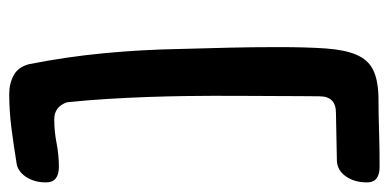

<svg xmlns="http://www.w3.org/2000/svg" viewBox="-228 -448 823 406"><g transform="rotate(90 183.0 -245.5)"><path d="M333 41Q366.2 41 366.2 67.9Q366.2 82 362.8 92.8Q359.4 103.5 354 111.3Q348.6 119.1 342 123.8Q335.4 128.4 329.1 129.9Q287.6 136.7 251 141.4Q214.4 146 179.2 146Q157.2 146 139.6 136.5Q122.1 127 116.2 104Q100.6 25.4 93 -54.7Q85.4 -134.8 84 -216.8Q82.5 -268.6 81.3 -319.3Q80.1 -370.1 80.1 -422.9Q80.1 -483.4 83 -523.7Q85.9 -564 96.4 -588.4Q106.9 -612.8 127.9 -623.3Q148.9 -633.8 185.1 -634.8Q219.7 -634.8 255.6 -636Q291.5 -637.2 333 -637.2Q366.2 -637.2 366.2 -610.8Q366.2 -584 353.5 -565.9Q340.8 -547.9 320.8 -546.9L219.2 -544.9Q184.1 -544.9 184.1 -509.8Q184.1 -490.7 183.8 -470.7Q183.6 -450.7 183.6 -425Q183.6 -399.4 183.3 -365.5Q183.1 -331.5 183.1 -285.2Q183.1 -262.2 183.6 -226.6Q184.1 -190.9 185.5 -148.9Q187 -106.9 189.7 -62Q192.4 -17.1 196.8 23.9Q206.1 50.8 232.9 50.8Q257.8 50.8 283 45.9Q308.1 41 333 41Z"/></g></svg>

Font: Gochi Hand
Style: Regular
Weight: 400
Designer: Juan Pablo del Peral
Foundry: Juan Pablo del Peral
Version: Version 1.001